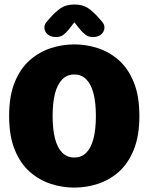

<svg xmlns="http://www.w3.org/2000/svg" viewBox="-20 -822 659 852"><path d="M310 10.5Q257 10.5 205.8 -6Q154.5 -22.5 112.5 -59.2Q70.5 -96 45.5 -157.2Q20.5 -218.5 20.5 -307.5Q20.5 -396.5 45.5 -457.5Q70.5 -518.5 112.5 -555.2Q154.5 -592 205.8 -608.5Q257 -625 310 -625Q362.5 -625 413.8 -608.5Q465 -592 506.8 -555.2Q548.5 -518.5 573.5 -457.5Q598.5 -396.5 598.5 -307.5Q598.5 -218.5 573.5 -157.2Q548.5 -96 506.8 -59.2Q465 -22.5 413.8 -6Q362.5 10.5 310 10.5ZM310 -123Q341.5 -123 362.8 -144.2Q384 -165.5 394.8 -206.8Q405.5 -248 405.5 -307.5Q405.5 -366.5 394.8 -407.5Q384 -448.5 362.8 -470Q341.5 -491.5 310 -491.5Q278 -491.5 256.5 -470Q235 -448.5 224.2 -407.5Q213.5 -366.5 213.5 -307.5Q213.5 -248 224.2 -206.8Q235 -165.5 256.5 -144.2Q278 -123 310 -123ZM431.5 -727.5Q443.5 -714 443.5 -700.5Q443.5 -682 429.2 -669.8Q415 -657.5 392 -657.5Q373 -657.5 359.5 -667.8Q346 -678 335 -691.5L310 -723L285.5 -691.5Q274 -677 260.8 -667.2Q247.5 -657.5 228.5 -657.5Q205.5 -657.5 191.2 -669.8Q177 -682 177 -700.5Q177 -706.5 179.8 -713.5Q182.5 -720.5 189 -727.5L199.5 -739.5Q226 -770 249.8 -786Q273.5 -802 310 -802Q347 -802 370.5 -786.2Q394 -770.5 421 -739.5Z"/></svg>

Font: Sono Monospace ExtraBold
Style: Regular
Weight: 800
Version: Version 2.112